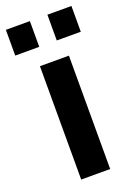

<svg xmlns="http://www.w3.org/2000/svg" viewBox="-164 -779 583 834"><g transform="rotate(-20 127.5 -361.5)"><path d="M-24 -604V-723H87V-604ZM168 -604V-723H279V-604ZM61 0V-524H195V0Z"/></g></svg>

Font: PTCRaleway
Style: Bold
Weight: 700
Designer: Matt McInerney, Pablo Impallari, Rodrigo Fuenzalida
Foundry: Matt McInerney, Pablo Impallari, Rodrigo Fuenzalida
Version: Version 3.000g; ttfautohint (v1.5) -l 8 -r 28 -G 28 -x 14 -D